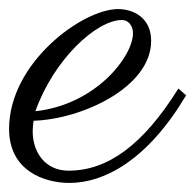

<svg xmlns="http://www.w3.org/2000/svg" viewBox="-37 -377 430 423"><path d="M37 -111C142 -114 296 -184 296 -287C296 -338 257 -357 223 -357C145 -357 -17 -239 -17 -93C-17 -1 60 26 116 26C193 26 288 -24 373 -167L356 -182C278 -57 200 -1 114 -1C63 -1 35 -41 35 -88C35 -96 36 -104 37 -111ZM41 -132C81 -245 175 -333 232 -333C245 -333 256 -321 256 -304C256 -252 173 -146 41 -132Z"/></svg>

Font: Parisienne
Style: Regular
Weight: 400
Designer: Astigmatic (AOETI)
Foundry: Astigmatic (AOETI)
Version: Version 1.000